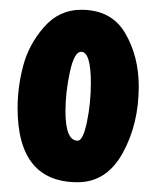

<svg xmlns="http://www.w3.org/2000/svg" viewBox="-20 -732 316 393"><path d="M114 -504Q114 -444 139 -444Q150 -444 158 -482.5Q166 -521 166 -562Q166 -626 146 -626Q132 -626 123 -584.5Q114 -543 114 -504ZM16 -511Q16 -554 27.5 -597.5Q39 -641 70 -676.5Q101 -712 146 -712Q208 -712 236 -664.5Q264 -617 264 -555Q264 -478 231 -418.5Q198 -359 139 -359Q16 -359 16 -511Z"/></svg>

Font: Boogaloo
Style: Regular
Weight: 400
Designer: John Vargas Beltran
Foundry: John Vargas Beltran
Version: Version 1.001